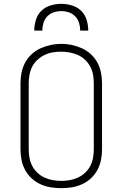

<svg xmlns="http://www.w3.org/2000/svg" viewBox="-20 -975 640 1003"><path d="M300 8Q272 8 244.5 3.5Q217 -1 191.5 -12.5Q166 -24 145 -43.5Q124 -63 111 -87.5Q98 -112 92.5 -139.5Q87 -167 87 -195V-540Q87 -568 92.5 -595.5Q98 -623 111 -647.5Q124 -672 145 -691.5Q166 -711 191.5 -722.5Q217 -734 244.5 -740Q272 -746 300 -746Q328 -746 355.5 -740Q383 -734 408.5 -722.5Q434 -711 455 -691.5Q476 -672 489 -647.5Q502 -623 507.5 -595.5Q513 -568 513 -540V-195Q513 -167 507.5 -139.5Q502 -112 489 -87.5Q476 -63 455 -43.5Q434 -24 408.5 -12.5Q383 -1 355.5 3.5Q328 8 300 8ZM300 -30Q322 -30 344.5 -34Q367 -38 387.5 -47.5Q408 -57 424.5 -72.5Q441 -88 451.5 -108Q462 -128 466 -150.5Q470 -173 470 -195V-540Q470 -563 466 -585Q462 -607 451.5 -627Q441 -647 424 -663Q407 -679 386.5 -688Q366 -697 343 -701Q320 -705 298 -705Q275 -705 253 -701Q231 -697 211 -687Q191 -677 174.5 -661.5Q158 -646 148 -626Q138 -606 134 -584Q130 -562 130 -540V-195Q130 -173 134 -150.5Q138 -128 148.5 -108Q159 -88 175.5 -72.5Q192 -57 212.5 -47.5Q233 -38 255.5 -34Q278 -30 300 -30ZM159 -815Q159 -843 167.5 -871Q176 -899 196 -918.5Q216 -938 244 -946.5Q272 -955 300 -955Q328 -955 356 -946.5Q384 -938 404 -918.5Q424 -899 432.5 -871Q441 -843 441 -815H399Q399 -835 393 -855Q387 -875 373 -889.5Q359 -904 339.5 -910.5Q320 -917 300 -917Q280 -917 260.5 -910.5Q241 -904 227 -889.5Q213 -875 207 -855Q201 -835 201 -815Z"/></svg>

Font: Zed Sans Extralight Extended
Style: Regular
Weight: 200
Width: 7
Designer: Belleve Invis
Foundry: Belleve Invis
Version: Version 1.0.0; ttfautohint (v1.8.4)